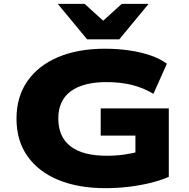

<svg xmlns="http://www.w3.org/2000/svg" viewBox="-20 -970 986 1001"><path d="M530 11Q388 11 284 -32Q180 -75 123 -156Q66 -237 66 -351Q66 -465 122.5 -546.5Q179 -628 282.5 -672Q386 -716 527 -716Q592 -716 651.5 -707.5Q711 -699 762 -682Q813 -665 850 -638L780 -481Q724 -514 664.5 -528Q605 -542 535 -542Q415 -542 349.5 -494.5Q284 -447 284 -352Q284 -256 348 -207Q412 -158 536 -158Q584 -158 627 -164Q670 -170 715 -182L686 -141V-263H505V-405H860V-48Q816 -29 762.5 -16Q709 -3 650 4Q591 11 530 11ZM434 -765 281 -950H421L518 -862L615 -950H755L602 -765Z"/></svg>

Font: Nunito Sans 10pt Expanded Black
Style: Regular
Weight: 900
Width: 7
Designer: Vernon Adams
Foundry: Vernon Adams
Version: Version 3.101;gftools[0.9.27]